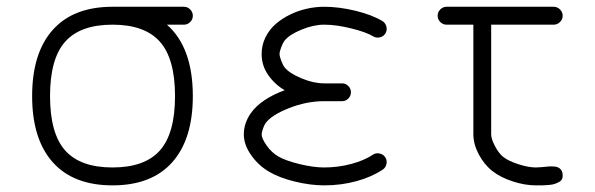

<svg xmlns="http://www.w3.org/2000/svg" viewBox="-20 -559 1794 579"><path d="M483.4 -484.6Q561.5 -415.8 561.5 -269.3Q561.5 -139.6 499.5 -69.8Q437.5 0 319.3 0Q201.2 0 139 -69.8Q76.9 -139.6 76.9 -269.3Q76.9 -398.9 139 -468.8Q201.2 -538.6 319.3 -538.6H534.7Q545.7 -538.6 553.6 -530.5Q561.5 -522.5 561.5 -511.5Q561.5 -500.5 553.6 -492.6Q545.7 -484.6 534.7 -484.6ZM176.5 -433.2Q130.9 -381.8 130.9 -269.3Q130.9 -156.7 176.5 -105.3Q222.2 -54 319.3 -54Q416.5 -54 462.2 -105.3Q507.8 -156.7 507.8 -269.3Q507.8 -381.8 462.2 -433.2Q416.5 -484.6 319.3 -484.6Q222.2 -484.6 176.5 -433.2Z M769 -396.2Q769 -422.9 780.5 -446.3Q792 -469.7 811 -486.3Q830.1 -502.9 854.5 -514.9Q878.9 -526.9 905.3 -532.7Q931.6 -538.6 957.5 -538.6Q1002.4 -538.6 1052.1 -526.5Q1101.8 -514.4 1133.3 -495.4Q1142.6 -489.7 1145.3 -478.6Q1147.9 -467.5 1142.3 -458.3Q1136.7 -449 1125.6 -446.4Q1114.5 -443.8 1105.2 -449.5Q1083.3 -462.6 1038.2 -473.6Q993.2 -484.6 957.5 -484.6Q925.5 -484.6 889.2 -469.6Q852.8 -454.6 838.6 -437Q833.3 -430.4 828.1 -416.7Q823 -403.1 823 -396.2Q823 -389.4 828.1 -375.7Q833.3 -362.1 838.6 -355.5Q852.8 -337.9 889.2 -322.8Q925.5 -307.6 957.5 -307.6H1011.5Q1022.5 -307.6 1030.4 -299.7Q1038.3 -291.7 1038.3 -280.8Q1038.3 -269.8 1030.4 -261.8Q1022.5 -253.9 1011.5 -253.9H957.5Q904.5 -253.9 851.2 -232.8Q797.9 -211.7 780.5 -187Q776.6 -181.6 772.8 -170.2Q769 -158.7 769 -153.8Q769 -141.8 783.8 -120.6Q798.6 -99.4 818.8 -87.4Q840.6 -74.7 882.8 -64.3Q925 -54 957.5 -54Q999.3 -54 1038.8 -64.5Q1078.4 -75 1104.2 -92.3Q1113.3 -98.4 1124.4 -96.2Q1135.5 -94 1141.6 -85Q1147.7 -75.9 1145.5 -64.8Q1143.3 -53.7 1134.3 -47.6Q1101.1 -25.4 1055.1 -12.7Q1009 0 957.5 0Q916 0 869.1 -11.5Q822.3 -22.9 791.7 -41Q759.5 -59.8 737.4 -91.1Q715.3 -122.3 715.3 -153.8Q715.3 -187.7 736.6 -218Q751.7 -239.5 778.2 -257.1Q804.7 -274.7 838.4 -286.9Q808.6 -304.4 788.8 -332.8Q769 -361.1 769 -396.2Z M1595.9 -54Q1602.5 -54 1612.7 -54.9Q1622.8 -55.9 1630.4 -56.6Q1637.9 -57.4 1646.5 -57.1Q1655 -56.9 1660.8 -55.1Q1666.5 -53.2 1670.9 -48.2Q1675.3 -43.2 1676.5 -34.9Q1677.7 -26.6 1675.3 -20.3Q1672.9 -13.9 1666 -10.3Q1659.2 -6.6 1652.8 -4.4Q1646.5 -2.2 1635.1 -1.2Q1623.8 -0.2 1617.3 -0.1Q1610.8 0 1599.1 0Q1596.9 0 1595.9 0Q1562.7 0 1526.1 -12Q1489.5 -23.9 1465.1 -43Q1440.2 -62.5 1423.8 -93.4Q1407.5 -124.3 1407.5 -153.8V-484.6H1326.7Q1315.7 -484.6 1307.7 -492.6Q1299.8 -500.5 1299.8 -511.5Q1299.8 -522.5 1307.7 -530.5Q1315.7 -538.6 1326.7 -538.6H1649.7Q1660.6 -538.6 1668.7 -530.5Q1676.8 -522.5 1676.8 -511.5Q1676.8 -500.5 1668.7 -492.6Q1660.6 -484.6 1649.7 -484.6H1461.2V-153.8Q1461.2 -139.9 1472.7 -118.2Q1484.1 -96.4 1498.3 -85.2Q1513.2 -73.5 1543.5 -63.7Q1573.7 -54 1595.9 -54Z"/></svg>

Font: Tecnico
Style: Fino
Weight: 400
Version: Version 1.3